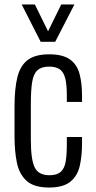

<svg xmlns="http://www.w3.org/2000/svg" viewBox="-20 -830 429 859"><path d="M200 9Q132 9 99 -21Q66 -51 55.5 -102.5Q45 -154 45 -219V-354Q45 -434 58 -485.5Q71 -537 104.5 -562Q138 -587 200 -587Q261 -587 293 -564Q325 -541 336 -499Q347 -457 347 -402V-374H279V-402Q279 -453 271.5 -481Q264 -509 246.5 -520.5Q229 -532 200 -532Q166 -532 148 -516Q130 -500 124 -463.5Q118 -427 118 -366V-204Q118 -117 135 -81.5Q152 -46 201 -46Q235 -46 252 -61.5Q269 -77 274 -108Q279 -139 279 -185V-217H347V-189Q347 -131 336.5 -86.5Q326 -42 294 -16.5Q262 9 200 9ZM162 -643 77 -810H136L195 -690L254 -810H313L227 -643Z"/></svg>

Font: Oswald Light
Style: Regular
Weight: 300
Designer: Vernon Adams
Foundry: Vernon Adams
Version: Version 4.103;gftools[0.9.33.dev8+g029e19f]